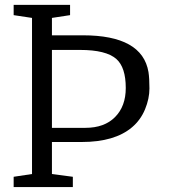

<svg xmlns="http://www.w3.org/2000/svg" viewBox="-20 -756 685 776"><path d="M324.7 -239.3Q402.3 -239.3 445.3 -283.2Q488.3 -326.7 488.3 -400.4Q488.3 -483.9 450.2 -517.6Q408.7 -554.2 303.7 -554.2H189.9V-239.3ZM109.4 -683.6 35.2 -694.8V-736.3H263.2V-694.8L189.9 -683.6V-613.3H314.9Q555.2 -613.3 580.1 -464.8Q584 -439.9 584 -398.7Q584 -357.4 566.2 -314.2Q548.3 -271 513.7 -241.7Q443.4 -182.1 310.5 -182.1H189.9V-52.7L274.4 -41.5V0H35.2V-41.5L109.4 -52.7Z"/></svg>

Font: Habibi
Style: Regular
Weight: 400
Designer: Magnus Gaarde
Foundry: Magnus Gaarde
Version: Version 1.001